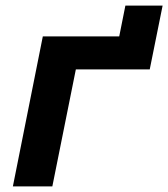

<svg xmlns="http://www.w3.org/2000/svg" viewBox="-20 -666 601 686"><path d="M133 -536H406L428 -646H561L515 -418H251L167 0H26Z"/></svg>

Font: Argentum Sans Medium
Style: Italic
Weight: 500
Italic angle: -11°
Designer: Julieta Ulanovsky (font), Cristiano Sobral (main changes and remaster)
Foundry: Julieta Ulanovsky (font), Cristiano Sobral (main changes and remaster)
Version: Version 2.007;June 15, 2022;FontCreator 14.0.0.2814 64-bit; 